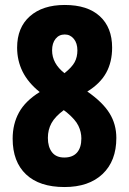

<svg xmlns="http://www.w3.org/2000/svg" viewBox="-20 -744 521 774"><path d="M241 -724Q333 -724 382.5 -678.5Q432 -633 432 -552Q432 -494 408 -450.5Q384 -407 332 -375Q394 -332 421.5 -287.5Q449 -243 449 -188Q449 -95 393.5 -42.5Q338 10 240 10Q139 10 85 -41Q31 -92 31 -185Q31 -244 56.5 -290.5Q82 -337 140 -373Q93 -411 71 -455.5Q49 -500 49 -552Q49 -633 100.5 -678.5Q152 -724 241 -724ZM241 -605Q218 -605 204 -587.5Q190 -570 190 -541Q190 -488 240 -449Q270 -473 281 -493.5Q292 -514 292 -541Q292 -570 277.5 -587.5Q263 -605 241 -605ZM173 -188Q173 -152 189.5 -130.5Q206 -109 239 -109Q273 -109 290.5 -129Q308 -149 308 -186Q308 -212 296 -237Q284 -262 249 -291L237 -300Q202 -274 187.5 -247.5Q173 -221 173 -188Z"/></svg>

Font: Noto Sans Thai ExtCond ExtBd
Style: Regular
Weight: 800
Width: 2
Designer: Monotype Design Team
Foundry: Monotype Imaging Inc.
Version: Version 2.002; ttfautohint (v1.8.4.7-5d5b)